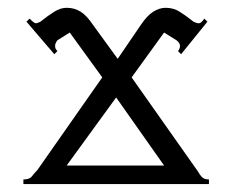

<svg xmlns="http://www.w3.org/2000/svg" viewBox="-20 -465 591 485"><path d="M480.5 -31.2Q484.4 -23.4 490.2 -17.6Q496.1 -11.7 507.8 -11.7V0H39.1V-11.7Q54.7 -11.7 60.5 -19.5Q66.4 -27.3 74.2 -35.2L238.3 -269.5L156.2 -382.8L125 -363.3Q113.3 -347.7 125 -335.9L117.2 -328.1L46.9 -410.2L54.7 -418Q66.4 -406.2 70.3 -406.2Q74.2 -406.2 82 -410.2Q101.6 -425.8 117.2 -435.5Q132.8 -445.3 148.4 -445.3Q168 -445.3 183.6 -435.5Q199.2 -425.8 214.8 -402.3L277.3 -316.4L335.9 -402.3Q351.6 -425.8 367.2 -435.5Q382.8 -445.3 398.4 -445.3Q418 -445.3 433.6 -435.5Q449.2 -425.8 468.8 -410.2Q476.6 -406.2 482.4 -406.2Q488.3 -406.2 496.1 -418L503.9 -410.2L437.5 -328.1L429.7 -335.9Q441.4 -351.6 425.8 -363.3L394.5 -382.8L312.5 -269.5ZM148.4 -46.9H394.5L273.4 -218.8Z"/></svg>

Font: 和音 by 宁静之雨，公众号njzyshare
Style: Regular
Weight: 400
Designer: Steve Matteson
Foundry: Ascender Corporation
Version: Version 6.00;June 8, 2018;FontCreator 11.0.0.2388 32-bit